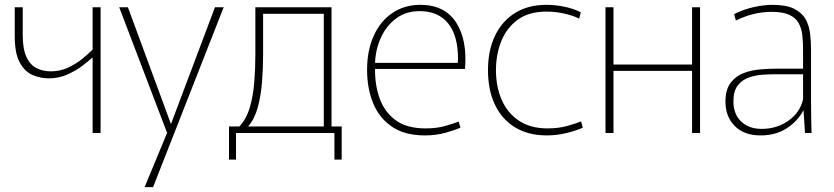

<svg xmlns="http://www.w3.org/2000/svg" viewBox="-20 -550 3451 794"><path d="M363 0V-312H362Q345 -296 318 -276Q291 -256 256.5 -241Q222 -226 181 -226Q148 -226 115.5 -239.5Q83 -253 62 -291Q41 -329 41 -400V-520H74V-405Q74 -347 89.5 -314Q105 -281 131.5 -268Q158 -255 190 -255Q229 -255 262 -270.5Q295 -286 320.5 -307Q346 -328 363 -345V-520H396V0Z M473 -520H509L687 -37L869 -520H905L613 224H578L672 -3H670Z M927 110V-27H970Q999 -58 1013 -105.5Q1027 -153 1031.5 -209.5Q1036 -266 1036 -322V-520H1351V-27H1393V110H1363V0H956V110ZM1068 -322Q1068 -266 1063.5 -210Q1059 -154 1046 -106Q1033 -58 1006 -27H1319V-493H1068Z M1737 10Q1654 10 1601 -26Q1548 -62 1523 -123.5Q1498 -185 1498 -261Q1498 -341 1525.5 -402Q1553 -463 1603 -496.5Q1653 -530 1718 -530Q1819 -530 1866 -457.5Q1913 -385 1903 -265H1531Q1530 -199 1550 -143Q1570 -87 1616 -53Q1662 -19 1740 -19Q1787 -19 1822.5 -29.5Q1858 -40 1877 -47L1884 -22Q1862 -12 1822.5 -1Q1783 10 1737 10ZM1716 -504Q1659 -504 1618.5 -474Q1578 -444 1555.5 -395Q1533 -346 1531 -290H1873Q1873 -295 1873.5 -300.5Q1874 -306 1874 -308Q1874 -403 1833 -453.5Q1792 -504 1716 -504Z M2241 10Q2165 10 2110.5 -23Q2056 -56 2027 -116.5Q1998 -177 1998 -260Q1998 -342 2027.5 -403Q2057 -464 2111 -497Q2165 -530 2239 -530Q2277 -530 2315 -522Q2353 -514 2382 -499L2375 -473Q2349 -486 2313 -494Q2277 -502 2239 -502Q2168 -502 2122 -469Q2076 -436 2053.5 -381Q2031 -326 2031 -260Q2031 -191 2055 -136.5Q2079 -82 2126.5 -50.5Q2174 -19 2244 -19Q2290 -19 2327 -29.5Q2364 -40 2383 -48L2390 -22Q2367 -11 2325.5 -0.5Q2284 10 2241 10Z M2484 -520H2517V-283H2842V-520H2875V0H2842V-257H2517V0H2484Z M3125 10Q3057 10 3018.5 -29Q2980 -68 2980 -129Q2980 -179 3001 -207Q3022 -235 3054.5 -247.5Q3087 -260 3123.5 -263Q3160 -266 3191 -266H3301V-344Q3301 -376 3298 -404Q3295 -432 3283 -454Q3271 -476 3244.5 -488.5Q3218 -501 3171 -501Q3132 -501 3094.5 -491.5Q3057 -482 3023 -465L3016 -492Q3057 -512 3098.5 -521Q3140 -530 3174 -530Q3231 -530 3263.5 -514Q3296 -498 3311 -471.5Q3326 -445 3330 -412Q3334 -379 3334 -346V-133Q3334 -104 3334.5 -67.5Q3335 -31 3336 0H3309L3303 -93H3302Q3279 -49 3233.5 -19.5Q3188 10 3125 10ZM3130 -17Q3192 -17 3240 -50.5Q3288 -84 3301 -139V-243H3191Q3165 -243 3134 -241Q3103 -239 3075.5 -229Q3048 -219 3030.5 -196Q3013 -173 3013 -131Q3013 -78 3045 -47.5Q3077 -17 3130 -17Z"/></svg>

Font: Murecho ExtraLight
Style: Regular
Weight: 200
Designer: Neil Summerour
Foundry: Positype
Version: Version 1.010; ttfautohint (v1.8.3)